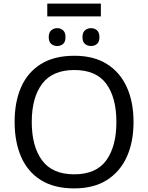

<svg xmlns="http://www.w3.org/2000/svg" viewBox="-20 -1034 821 1064"><path d="M539 -1014V-943H242V-1014ZM297 -878Q316 -878 329.5 -866Q343 -854 343 -828Q343 -802 329.5 -790.5Q316 -779 297 -779Q278 -779 264 -790.5Q250 -802 250 -828Q250 -854 264 -866Q278 -878 297 -878ZM484 -878Q504 -878 517.5 -866Q531 -854 531 -828Q531 -802 517.5 -790.5Q504 -779 484 -779Q465 -779 451 -790.5Q437 -802 437 -828Q437 -854 451 -866Q465 -878 484 -878ZM720 -358Q720 -247 682.5 -164.5Q645 -82 572 -36Q499 10 391 10Q280 10 206.5 -36Q133 -82 97 -165Q61 -248 61 -359Q61 -469 97 -551Q133 -633 206.5 -679Q280 -725 392 -725Q499 -725 572 -679.5Q645 -634 682.5 -551.5Q720 -469 720 -358ZM156 -358Q156 -223 213 -145.5Q270 -68 391 -68Q513 -68 569 -145.5Q625 -223 625 -358Q625 -493 569 -569.5Q513 -646 392 -646Q271 -646 213.5 -569.5Q156 -493 156 -358Z"/></svg>

Font: Go Noto Current
Style: Regular
Weight: 400
Designer: Monotype Design Team
Foundry: Monotype Imaging Inc.
Version: Version 2.007; ttfautohint (v1.8) -l 8 -r 50 -G 200 -x 14 -D